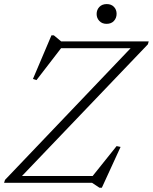

<svg xmlns="http://www.w3.org/2000/svg" viewBox="-30 -874 732 918"><path d="M681 -676 677 -662 64 -21 58 -32.5H413L527.5 -175.5L546.5 -171.5L457 23.5H445.5L410 0H-10.5L-6 -14L605 -654.5L618.5 -643.5H262L144.5 -491L127.5 -496.5L216 -705H227.5L262.5 -676ZM479.5 -760Q458 -760 445 -773.8Q432 -787.5 432 -807Q432 -827 445 -840.8Q458 -854.5 480.5 -854.5Q502 -854.5 514.8 -841.2Q527.5 -828 527.5 -808Q527.5 -788 514.8 -774Q502 -760 479.5 -760Z"/></svg>

Font: Newsreader 16pt 16pt Light
Style: Italic
Weight: 300
Italic angle: -17°
Version: Version 1.003